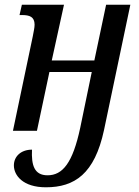

<svg xmlns="http://www.w3.org/2000/svg" viewBox="-20 -556 591 816"><path d="M175 240C297 240 382 183 422 -3L534 -536H431L381 -299H200L252 -536H73L63 -492H74C105 -492 127 -485 127 -451C127 -438 123 -422 119 -400L35 0H137L190 -250H370L321 -13C289 137 246 189 182 189C125 189 113 145 116 80C69 80 39 109 39 147C39 189 77 240 175 240Z"/></svg>

Font: Noto Serif Condensed Medium
Style: Italic
Weight: 500
Width: 3
Italic angle: -12°
Designer: Monotype Design Team
Foundry: Monotype Imaging Inc.
Version: Version 2.013